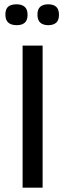

<svg xmlns="http://www.w3.org/2000/svg" viewBox="-20 -872 303 892"><path d="M85 0V-660H178V0ZM204 -755Q181 -755 167.5 -766.5Q154 -778 154 -804Q154 -830 167.5 -841Q181 -852 204 -852Q228 -852 241 -840.5Q254 -829 254 -803Q254 -778 241 -766.5Q228 -755 204 -755ZM58 -755Q32 -755 18.5 -767Q5 -779 5 -804Q5 -830 18 -841Q31 -852 57 -852Q81 -852 94.5 -840.5Q108 -829 108 -803Q108 -778 95 -766.5Q82 -755 58 -755Z"/></svg>

Font: Bricolage Grotesque 16pt
Style: Regular
Weight: 400
Version: Version 1.001;gftools[0.9.33.dev8+g029e19f]